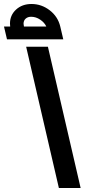

<svg xmlns="http://www.w3.org/2000/svg" viewBox="-144 -942 458 962"><path d="M-13 -708H96L260 0H151ZM173 -745H-109L-124 -809H-93Q-94 -814 -94 -824Q-94 -866 -63.5 -894Q-33 -922 14 -922Q64 -922 105 -890.5Q146 -859 158 -809ZM-26 -823Q-26 -819 -24 -809H88Q79 -829 57.5 -843.5Q36 -858 12 -858Q-5 -858 -15.5 -848.5Q-26 -839 -26 -823Z"/></svg>

Font: Cairo SemiBold
Style: Italic
Weight: 600
Italic angle: -13°
Designer: Mohamed Gaber, Accademia di Belle Arti di Urbino and others
Foundry: Kief Type Foundry, Accademia di Belle Arti di Urbino and others
Version: Version 3.011